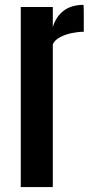

<svg xmlns="http://www.w3.org/2000/svg" viewBox="-20 -761 380 781"><path d="M64.5 0V-732.4H194.8V-650.9Q207.5 -693.4 239 -717.3Q270.5 -741.2 319.3 -741.2Q320.3 -741.2 320.6 -724.6Q320.8 -708 320.8 -686.5Q320.8 -665 320.8 -648.4Q320.8 -631.8 320.8 -631.8Q298.3 -631.8 272.2 -626.5Q246.1 -621.1 224.9 -610.1Q203.6 -599.1 194.8 -581.1V0Z"/></svg>

Font: Antonio
Style: Bold
Weight: 700
Designer: Vernon Adams
Foundry: Vernon Adams
Version: Version 1.002